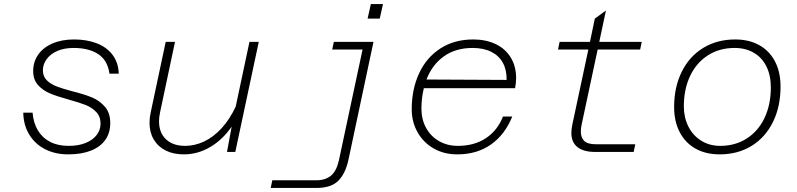

<svg xmlns="http://www.w3.org/2000/svg" viewBox="-20 -751 3940 949"><path d="M95 -194H141Q145 -144 167 -107Q189 -70 227.5 -50Q266 -30 319 -30Q368 -30 403.5 -44.5Q439 -59 458 -84Q477 -109 477 -140Q477 -175 455.5 -197.5Q434 -220 403.5 -232Q373 -244 319 -259Q261 -275 226.5 -289.5Q192 -304 168 -330.5Q144 -357 144 -400Q144 -445 168.5 -480.5Q193 -516 239 -536Q285 -556 346 -556Q408 -556 457 -537.5Q506 -519 535.5 -481Q565 -443 567 -387H521Q512 -453 465.5 -483.5Q419 -514 344 -514Q297 -514 263 -499Q229 -484 210.5 -458.5Q192 -433 192 -403Q192 -373 211.5 -354Q231 -335 259.5 -324Q288 -313 337 -300Q397 -285 434.5 -269.5Q472 -254 498.5 -223.5Q525 -193 525 -143Q525 -94 500.5 -59.5Q476 -25 429.5 -6.5Q383 12 317 12Q253 12 203 -13.5Q153 -39 124.5 -86Q96 -133 95 -194Z M766 -152Q766 -95 800.5 -62.5Q835 -30 895 -30Q943 -30 989.5 -52Q1036 -74 1076 -118Q1116 -162 1145 -224L1213 -544H1259L1143 0H1102L1125 -125Q1080 -60 1018.5 -24Q957 12 889 12Q837 12 799 -7Q761 -26 740 -61.5Q719 -97 719 -144Q719 -169 725 -196L799 -544H845L771 -195Q766 -170 766 -152Z M1544 178H1318L1326 140H1544Q1588 140 1615.5 117.5Q1643 95 1655 42L1772 -506H1622L1630 -544H1826L1702 40Q1687 108 1651.5 143Q1616 178 1544 178ZM1813 -731H1873L1857 -659H1797Z M2015 -211Q2015 -309 2051 -387.5Q2087 -466 2156 -511Q2225 -556 2319 -556Q2381 -556 2429 -533.5Q2477 -511 2504 -467.5Q2531 -424 2531 -365Q2531 -343 2526 -315H2075Q2063 -267 2063 -214Q2063 -161 2086 -119Q2109 -77 2150 -53.5Q2191 -30 2243 -30Q2324 -30 2381.5 -68Q2439 -106 2466 -175H2512Q2476 -86 2407 -37Q2338 12 2240 12Q2174 12 2123 -17.5Q2072 -47 2043.5 -98Q2015 -149 2015 -211ZM2484 -356Q2485 -405 2465.5 -440.5Q2446 -476 2408 -495Q2370 -514 2316 -514Q2232 -514 2174 -472.5Q2116 -431 2088 -358Z M2804 -95Q2804 -111 2809 -136L2888 -506H2738L2746 -544H2896L2920 -659L2975 -699L2942 -544H3152L3144 -506H2934L2855 -136Q2851 -120 2851 -100Q2851 -71 2867.5 -54.5Q2884 -38 2926 -38H3120L3112 0H2922Q2864 0 2834 -24Q2804 -48 2804 -95Z M3312 -222Q3312 -320 3349.5 -396Q3387 -472 3455.5 -514Q3524 -556 3614 -556Q3682 -556 3732.5 -528Q3783 -500 3810.5 -447.5Q3838 -395 3838 -323Q3838 -224 3800.5 -148Q3763 -72 3695 -30Q3627 12 3537 12Q3469 12 3418.5 -16Q3368 -44 3340 -97Q3312 -150 3312 -222ZM3540 -30Q3614 -30 3671 -66.5Q3728 -103 3759 -168.5Q3790 -234 3790 -319Q3790 -379 3768 -423Q3746 -467 3705.5 -490.5Q3665 -514 3611 -514Q3536 -514 3479 -477.5Q3422 -441 3391 -375.5Q3360 -310 3360 -225Q3360 -170 3382.5 -125.5Q3405 -81 3446 -55.5Q3487 -30 3540 -30Z"/></svg>

Font: Azeret Mono Thin
Style: Italic
Weight: 100
Italic angle: -12°
Designer: Martin Vácha
Foundry: Displaay
Version: Version 1.000; Glyphs 3.0.3, build 3074